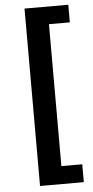

<svg xmlns="http://www.w3.org/2000/svg" viewBox="-60 -770 470 966"><g transform="rotate(-5 175.0 -287.0)"><path d="M102.1 161.1V-734.9H323.2V-646H217.8V70.8H323.2V161.1Z"/></g></svg>

Font: Archivo
Style: Bold
Weight: 700
Designer: Hector Gatti
Foundry: Omnibus-Type
Version: Version 2.001